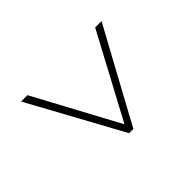

<svg xmlns="http://www.w3.org/2000/svg" viewBox="-103 -697 704 704"><g transform="rotate(45 249.5 -344.5)"><path d="M69 -169 396 -345 69 -520V-553L431 -356V-334L69 -136Z"/></g></svg>

Font: Roundo ExtraLight
Style: Regular
Weight: 250
Designer: Namrata Goyal (Gurmukhi), Shiva Nallaperumal (Latin)
Foundry: Indian Type Foundry
Version: Version 1.000;PS 1.0;hotconv 1.0.88;makeotf.lib2.5.647800